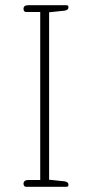

<svg xmlns="http://www.w3.org/2000/svg" viewBox="-20 -715 352 735"><path d="M70 -12Q70 -18 74.5 -22Q79 -26 88 -26H134V-669H79Q75 -669 72.5 -672.5Q70 -676 70 -681Q70 -695 87 -695H235Q242 -695 242 -687Q242 -676 226 -674L168 -668V-27L226 -21Q242 -19 242 -8Q242 0 235 0H79Q75 0 72.5 -3.5Q70 -7 70 -12Z"/></svg>

Font: Maitree ExtraLight
Style: Regular
Weight: 275
Designer: CadsonDemak Team
Foundry: CadsonDemak
Version: Version 1.003